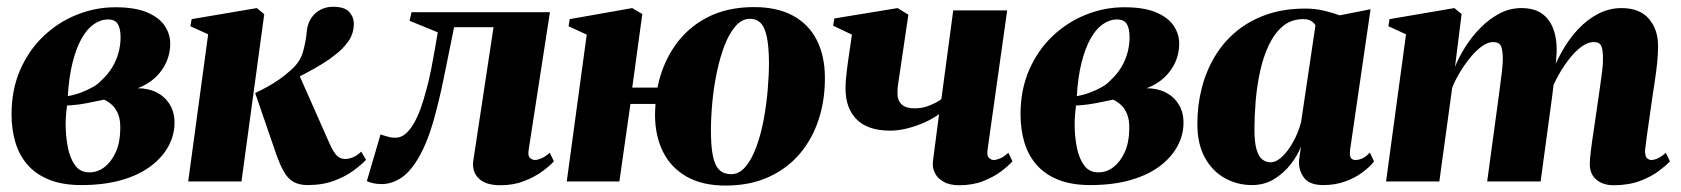

<svg xmlns="http://www.w3.org/2000/svg" viewBox="-20 -550 5096 582"><path d="M226.5 11Q170 11 129.8 -5Q89.5 -21 64 -50Q38.5 -79 26.8 -118.2Q15 -157.5 15 -203.5Q15 -278 41 -337.8Q67 -397.5 111.5 -440Q156 -482.5 212.5 -505.2Q269 -528 329.5 -528Q390 -528 426.5 -512.2Q463 -496.5 479.5 -471.5Q496 -446.5 496 -417.5Q496 -388.5 484.5 -362.2Q473 -336 451 -315.2Q429 -294.5 397.5 -282.5Q430 -282.5 455 -269.8Q480 -257 494.5 -233.5Q509 -210 509 -178Q509 -140.5 490.5 -106.5Q472 -72.5 436.2 -45.8Q400.5 -19 347.8 -4Q295 11 226.5 11ZM251 -27.5Q276 -27.5 296.8 -43.5Q317.5 -59.5 330.8 -88.5Q344 -117.5 344.5 -157Q345.5 -184.5 338.8 -202.2Q332 -220 320.5 -231Q309 -242 295.5 -248Q283.5 -245.5 270.2 -242.8Q257 -240 244.5 -237.5Q232 -235 220.5 -233.5Q211.5 -232.5 202 -231.5Q192.5 -230.5 183 -230Q181.5 -218 180.2 -202.5Q179 -187 179 -174Q179 -137.5 185.5 -104Q192 -70.5 207.5 -49Q223 -27.5 251 -27.5ZM185.5 -258.5Q207 -262.5 226.2 -269.8Q245.5 -277 261.2 -286Q277 -295 285.5 -304.5Q307 -324 320.2 -346Q333.5 -368 339.5 -391.2Q345.5 -414.5 345.5 -436.5Q345.5 -463 337.2 -477Q329 -491 307.5 -491Q285 -491 264.2 -476.5Q243.5 -462 227.2 -433Q211 -404 200 -360.5Q189 -317 185.5 -258.5Z M550.5 0 611 -446 557 -470.5 561 -492 758.5 -525.5 781 -507 712 0ZM912 11Q887 11 870 1.5Q853 -8 841 -28.8Q829 -49.5 817 -83.5L753.5 -268Q774.5 -278 792.8 -288.2Q811 -298.5 827.8 -310.2Q844.5 -322 860.5 -336.5Q890 -361.5 898.8 -394Q907.5 -426.5 909.5 -451.5Q911.5 -477 923 -494.5Q934.5 -512 952 -520.8Q969.5 -529.5 988.5 -529.5Q1025 -529.5 1038.8 -513.8Q1052.5 -498 1052.5 -478.5Q1052.5 -448 1035.8 -424.5Q1019 -401 995.5 -383.5Q982 -372 958.2 -357.2Q934.5 -342.5 905.5 -327.2Q876.5 -312 846.8 -298.8Q817 -285.5 791.5 -276.5L883.5 -330.5L978 -117Q990.5 -89 1000.8 -78.5Q1011 -68 1027 -68Q1037 -68 1050 -73.2Q1063 -78.5 1075 -90.5L1089.5 -65.5Q1077 -52 1053 -34Q1029 -16 993.8 -2.5Q958.5 11 912 11Z M1582.5 -96Q1579.5 -76.5 1587 -70.8Q1594.5 -65 1601.5 -65Q1609.5 -65 1621.2 -70Q1633 -75 1646.5 -87L1659 -61Q1646.5 -47 1623.5 -30.2Q1600.5 -13.5 1568.5 -1Q1536.5 11.5 1496.5 11.5Q1451.5 11.5 1430.5 -9.8Q1409.5 -31 1415 -65L1476 -467.5H1356.5Q1340.5 -388.5 1325.5 -314.8Q1310.5 -241 1293 -180.2Q1275.5 -119.5 1252 -77.5Q1226 -31 1197 -11.5Q1168 8 1137 8Q1122 8 1110.5 5.2Q1099 2.5 1092 -1L1133.5 -142.5Q1140 -140.5 1146.8 -138.2Q1153.5 -136 1161.5 -134.2Q1169.5 -132.5 1178.5 -132.5Q1195 -132.5 1208.8 -144Q1222.5 -155.5 1234 -175.2Q1245.5 -195 1254.8 -220.5Q1264 -246 1271.5 -274.5Q1280.5 -307 1287 -340Q1293.5 -373 1298.5 -402.5Q1303.5 -432 1307 -452L1221.5 -487L1227.5 -513H1647Z M1896.5 -284.5H1973Q1987 -355 2025 -410.2Q2063 -465.5 2123.5 -497Q2184 -528.5 2265.5 -528.5Q2335.5 -528.5 2383.2 -502.8Q2431 -477 2455.5 -429.2Q2480 -381.5 2480.5 -316Q2481 -247 2461.5 -187.5Q2442 -128 2403.8 -83.2Q2365.5 -38.5 2309 -13Q2252.5 12.5 2179.5 12.5Q2109.5 12.5 2062 -14.2Q2014.5 -41 1990.2 -89Q1966 -137 1965.5 -200.5Q1965.5 -209 1966 -217.8Q1966.5 -226.5 1967 -235H1891L1857.5 0H1698L1758.5 -445L1703.5 -470.5L1707 -492L1896.5 -525.5L1927 -507.5ZM2254 -493Q2229 -493 2209.8 -471Q2190.5 -449 2176.2 -412Q2162 -375 2152.8 -330.2Q2143.5 -285.5 2139.2 -239.8Q2135 -194 2135 -154.5Q2135 -106.5 2141 -77.2Q2147 -48 2160.5 -35Q2174 -22 2196 -22Q2220.5 -22 2239.5 -44.2Q2258.5 -66.5 2272.2 -103.5Q2286 -140.5 2294.5 -185.2Q2303 -230 2307 -276.2Q2311 -322.5 2311 -362Q2310.5 -410.5 2304.2 -439.2Q2298 -468 2285.5 -480.5Q2273 -493 2254 -493Z M2733.5 -505.5 2702 -292Q2701.5 -289.5 2701 -284.2Q2700.5 -279 2700.5 -273.5Q2700.5 -268 2700.5 -263.5Q2701 -244.5 2713.5 -233Q2726 -221.5 2753.5 -221.5Q2776 -221.5 2798.2 -230.5Q2820.5 -239.5 2833.5 -249.5L2869.5 -518.5H3033L2973.5 -96Q2971 -78 2977.8 -71.5Q2984.5 -65 2992 -65Q3000 -65 3011.5 -69.8Q3023 -74.5 3036.5 -87L3049 -61Q3036.5 -47 3014.2 -30.2Q2992 -13.5 2960.2 -1Q2928.5 11.5 2887.5 11.5Q2859 11.5 2840.5 1.2Q2822 -9 2813.8 -25.8Q2805.5 -42.5 2808 -61.5L2826.5 -204Q2810 -191.5 2785 -180Q2760 -168.5 2731.8 -161.2Q2703.5 -154 2678.5 -154Q2611 -154 2577 -187.8Q2543 -221.5 2543 -282Q2543 -293.5 2544.2 -309Q2545.5 -324.5 2547.5 -340.8Q2549.5 -357 2551.5 -370.5L2562.5 -445L2505.5 -472L2509 -494L2701 -525.5Z M3285 11Q3228.5 11 3188.2 -5Q3148 -21 3122.5 -50Q3097 -79 3085.2 -118.2Q3073.5 -157.5 3073.5 -203.5Q3073.5 -278 3099.5 -337.8Q3125.5 -397.5 3170 -440Q3214.5 -482.5 3271 -505.2Q3327.5 -528 3388 -528Q3448.5 -528 3485 -512.2Q3521.5 -496.5 3538 -471.5Q3554.5 -446.5 3554.5 -417.5Q3554.5 -388.5 3543 -362.2Q3531.5 -336 3509.5 -315.2Q3487.5 -294.5 3456 -282.5Q3488.5 -282.5 3513.5 -269.8Q3538.5 -257 3553 -233.5Q3567.5 -210 3567.5 -178Q3567.5 -140.5 3549 -106.5Q3530.5 -72.5 3494.8 -45.8Q3459 -19 3406.2 -4Q3353.5 11 3285 11ZM3309.5 -27.5Q3334.5 -27.5 3355.2 -43.5Q3376 -59.5 3389.2 -88.5Q3402.5 -117.5 3403 -157Q3404 -184.5 3397.2 -202.2Q3390.5 -220 3379 -231Q3367.5 -242 3354 -248Q3342 -245.5 3328.8 -242.8Q3315.5 -240 3303 -237.5Q3290.5 -235 3279 -233.5Q3270 -232.5 3260.5 -231.5Q3251 -230.5 3241.5 -230Q3240 -218 3238.8 -202.5Q3237.5 -187 3237.5 -174Q3237.5 -137.5 3244 -104Q3250.5 -70.5 3266 -49Q3281.5 -27.5 3309.5 -27.5ZM3244 -258.5Q3265.5 -262.5 3284.8 -269.8Q3304 -277 3319.8 -286Q3335.5 -295 3344 -304.5Q3365.5 -324 3378.8 -346Q3392 -368 3398 -391.2Q3404 -414.5 3404 -436.5Q3404 -463 3395.8 -477Q3387.5 -491 3366 -491Q3343.5 -491 3322.8 -476.5Q3302 -462 3285.8 -433Q3269.5 -404 3258.5 -360.5Q3247.5 -317 3244 -258.5Z M4072.5 -96Q4070.5 -77.5 4075 -71.2Q4079.5 -65 4088.5 -65Q4099 -65 4109.5 -69.8Q4120 -74.5 4132.5 -87.5L4145 -60.5Q4131.5 -43.5 4109.2 -27Q4087 -10.5 4057.2 0.2Q4027.5 11 3991 11Q3948 11 3931.5 -13Q3915 -37 3918 -66L3923.5 -106Q3914 -80 3893.2 -53Q3872.5 -26 3842.8 -7.5Q3813 11 3775 11Q3731 11 3693.2 -9.8Q3655.5 -30.5 3632.5 -71.8Q3609.5 -113 3609.5 -174.5Q3609.5 -231 3622.8 -282.8Q3636 -334.5 3662.2 -378.5Q3688.5 -422.5 3727.8 -455Q3767 -487.5 3819.2 -505.8Q3871.5 -524 3936 -524Q3967 -524 3993 -517.8Q4019 -511.5 4041 -503.5L4134.5 -522ZM3967.5 -473Q3964.5 -479.5 3955.5 -485.8Q3946.5 -492 3930.5 -492Q3894 -492 3868.5 -470.5Q3843 -449 3826 -413Q3809 -377 3799.5 -333Q3790 -289 3786.2 -243.5Q3782.5 -198 3782.5 -158.5Q3782.5 -117.5 3789.2 -95.8Q3796 -74 3807.2 -66Q3818.5 -58 3831 -58Q3844 -58 3857.2 -67.5Q3870.5 -77 3883.2 -94Q3896 -111 3906.8 -133.2Q3917.5 -155.5 3924 -180.5Z M4410.5 -507.5 4390.5 -347.5Q4402 -376.5 4421.5 -407.5Q4441 -438.5 4467.2 -465.2Q4493.5 -492 4524.8 -508.8Q4556 -525.5 4592 -525.5Q4633.5 -525.5 4658 -505.8Q4682.5 -486 4692.2 -450.8Q4702 -415.5 4697 -368.5Q4696.5 -361.5 4695.2 -350.2Q4694 -339 4692.2 -328Q4690.5 -317 4688.5 -308.5L4671 -290.5Q4687.5 -344 4710.8 -387Q4734 -430 4763.2 -461Q4792.5 -492 4825.8 -508.8Q4859 -525.5 4895 -525.5Q4950.5 -525.5 4978.2 -493Q5006 -460.5 5006 -411Q5006 -384.5 5003 -357Q5000 -329.5 4995.8 -301.8Q4991.5 -274 4987.5 -247Q4984.5 -222.5 4980 -193.5Q4975.5 -164.5 4972 -137.8Q4968.5 -111 4966.5 -94Q4966.5 -76 4972.5 -70.5Q4978.5 -65 4985.5 -65Q4994 -65 5005.2 -70Q5016.5 -75 5029.5 -87L5042 -61Q5030.5 -48.5 5008 -31.5Q4985.5 -14.5 4951.2 -1.5Q4917 11.5 4870 11.5Q4850.5 11.5 4834.2 4.2Q4818 -3 4808.5 -17.2Q4799 -31.5 4799 -53.5Q4799 -66 4802.5 -94.5Q4806 -123 4811.2 -156.5Q4816.5 -190 4820 -217Q4824.5 -248.5 4829 -279Q4833.5 -309.5 4836.5 -334.2Q4839.5 -359 4839 -373.5Q4839 -399 4833.8 -410.8Q4828.5 -422.5 4810.5 -422.5Q4793 -422.5 4773 -407.8Q4753 -393 4733.5 -367.2Q4714 -341.5 4697.5 -309.8Q4681 -278 4671 -244L4694.5 -340Q4692.5 -320.5 4691 -307.2Q4689.5 -294 4687.8 -280.5Q4686 -267 4683.5 -247L4650 0H4488L4517.5 -217Q4521.5 -249 4525.8 -279Q4530 -309 4532.8 -333.8Q4535.5 -358.5 4535.5 -373Q4535 -399.5 4529.5 -411Q4524 -422.5 4505.5 -422.5Q4490 -422.5 4472.5 -410Q4455 -397.5 4438 -377Q4421 -356.5 4406.2 -332.2Q4391.5 -308 4382 -284.5L4343 0H4181.5L4242 -446L4188.5 -470.5L4192 -492L4388.5 -525.5Z"/></svg>

Font: Merriweather 120pt Black
Style: Italic
Weight: 900
Italic angle: -7.8°
Version: Version 2.101